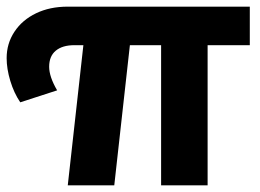

<svg xmlns="http://www.w3.org/2000/svg" viewBox="-35 -558 783 578"><path d="M-15 -383Q-15 -427 8.5 -462.5Q32 -498 73.5 -518Q115 -538 169 -538H717V-422H590V0H450V-422H356L309 0H169L216 -422H189Q153 -422 133 -405.5Q113 -389 113 -357Q113 -327 137 -286L26 -250Q7 -278 -4 -314.5Q-15 -351 -15 -383Z"/></svg>

Font: Chess Sans
Style: Bold
Weight: 700
Designer: Wolf Bōese
Foundry: Wolf Bōese
Version: Version 7.223